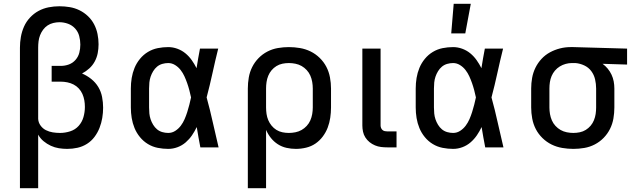

<svg xmlns="http://www.w3.org/2000/svg" viewBox="-20 -776 3340 1011"><path d="M85 215V-525Q85 -554 90 -582Q95 -610 106.5 -636Q118 -662 138 -683.5Q158 -705 183 -718.5Q208 -732 236 -737.5Q264 -743 293 -743Q320 -743 347 -738.5Q374 -734 398.5 -722Q423 -710 443 -691Q463 -672 475.5 -648Q488 -624 493.5 -597Q499 -570 499 -543Q499 -519 494.5 -496Q490 -473 479 -452.5Q468 -432 450.5 -416Q433 -400 412 -389Q438 -378 460.5 -360Q483 -342 497.5 -318Q512 -294 517.5 -265.5Q523 -237 523 -209Q523 -182 518.5 -155Q514 -128 504 -102.5Q494 -77 477.5 -55Q461 -33 438 -18.5Q415 -4 388.5 2Q362 8 334 8Q312 8 290 4.5Q268 1 247.5 -8.5Q227 -18 209.5 -32.5Q192 -47 181 -67V215ZM296 -76Q323 -76 349.5 -84.5Q376 -93 394 -113Q412 -133 419.5 -159.5Q427 -186 427 -213Q427 -231 424 -248Q421 -265 414 -281Q407 -297 395 -310Q383 -323 367.5 -331Q352 -339 334.5 -342.5Q317 -346 300 -346H252V-429H300Q322 -429 342.5 -436.5Q363 -444 377.5 -460.5Q392 -477 397.5 -498Q403 -519 403 -541Q403 -564 397 -586.5Q391 -609 375.5 -626Q360 -643 338 -651Q316 -659 293 -659Q277 -659 260.5 -655Q244 -651 230.5 -642Q217 -633 207 -619.5Q197 -606 191 -590.5Q185 -575 183 -558.5Q181 -542 181 -525V-150Q182 -131 193.5 -115Q205 -99 222 -90.5Q239 -82 258 -79Q277 -76 296 -76Z M866 8Q838 8 810.5 2.5Q783 -3 759 -17.5Q735 -32 717 -54Q699 -76 688.5 -101.5Q678 -127 673.5 -154.5Q669 -182 669 -210V-310Q669 -338 673.5 -365.5Q678 -393 688.5 -418.5Q699 -444 717 -466Q735 -488 759 -502.5Q783 -517 810.5 -522.5Q838 -528 866 -528Q890 -528 913.5 -519.5Q937 -511 956 -495.5Q975 -480 989.5 -459.5Q1004 -439 1015 -417Q1019 -443 1023.5 -468.5Q1028 -494 1033 -520H1129Q1113 -456 1099 -391.5Q1085 -327 1068 -263Q1086 -198 1100.5 -132Q1115 -66 1131 0H1035Q1030 -27 1025 -53.5Q1020 -80 1016 -107Q1005 -84 991 -63.5Q977 -43 958 -26.5Q939 -10 915 -1Q891 8 866 8ZM866 -76Q886 -76 903 -87Q920 -98 932 -114Q944 -130 952 -148.5Q960 -167 966 -186Q972 -205 977 -224.5Q982 -244 986 -263Q982 -282 977 -301Q972 -320 965.5 -338.5Q959 -357 951 -374.5Q943 -392 931 -407.5Q919 -423 902 -433.5Q885 -444 866 -444Q850 -444 834.5 -439.5Q819 -435 807 -425Q795 -415 786.5 -401Q778 -387 773 -372Q768 -357 766.5 -341.5Q765 -326 765 -310V-210Q765 -194 766.5 -178.5Q768 -163 773 -148Q778 -133 786.5 -119Q795 -105 807 -95Q819 -85 834.5 -80.5Q850 -76 866 -76Z M1285 215V-310Q1285 -339 1290 -368Q1295 -397 1308 -423Q1321 -449 1341.5 -470Q1362 -491 1388 -504.5Q1414 -518 1443 -523Q1472 -528 1501 -528Q1530 -528 1559.5 -523Q1589 -518 1615.5 -505Q1642 -492 1663.5 -471Q1685 -450 1698.5 -424Q1712 -398 1717.5 -368.5Q1723 -339 1723 -310V-210Q1723 -183 1719 -156Q1715 -129 1705.5 -104Q1696 -79 1679.5 -57Q1663 -35 1641 -20Q1619 -5 1592 1.5Q1565 8 1538 8Q1513 8 1488.5 2.5Q1464 -3 1443 -16.5Q1422 -30 1406.5 -49.5Q1391 -69 1381 -92V215ZM1501 -76Q1518 -76 1535.5 -79.5Q1553 -83 1568 -91.5Q1583 -100 1595 -113Q1607 -126 1614 -142Q1621 -158 1624 -175.5Q1627 -193 1627 -210V-310Q1627 -327 1624 -344.5Q1621 -362 1614 -378Q1607 -394 1595 -407Q1583 -420 1568 -428.5Q1553 -437 1535.5 -440.5Q1518 -444 1501 -444Q1484 -444 1467 -440.5Q1450 -437 1435.5 -428Q1421 -419 1410 -406Q1399 -393 1392.5 -377Q1386 -361 1383.5 -344Q1381 -327 1381 -310V-210Q1381 -193 1383.5 -176Q1386 -159 1392.5 -143.5Q1399 -128 1410 -114.5Q1421 -101 1435.5 -92Q1450 -83 1467 -79.5Q1484 -76 1501 -76Z M2020 0Q2003 0 1986.5 -2Q1970 -4 1954.5 -10.5Q1939 -17 1926 -27.5Q1913 -38 1904 -52Q1895 -66 1891.5 -82.5Q1888 -99 1888 -115V-520H1984V-115Q1984 -109 1986.5 -102.5Q1989 -96 1994 -91.5Q1999 -87 2006 -85.5Q2013 -84 2020 -84H2068V0Z M2366 8Q2338 8 2310.5 2.5Q2283 -3 2259 -17.5Q2235 -32 2217 -54Q2199 -76 2188.5 -101.5Q2178 -127 2173.5 -154.5Q2169 -182 2169 -210V-310Q2169 -338 2173.5 -365.5Q2178 -393 2188.5 -418.5Q2199 -444 2217 -466Q2235 -488 2259 -502.5Q2283 -517 2310.5 -522.5Q2338 -528 2366 -528Q2390 -528 2413.5 -519.5Q2437 -511 2456 -495.5Q2475 -480 2489.5 -459.5Q2504 -439 2515 -417Q2519 -443 2523.5 -468.5Q2528 -494 2533 -520H2629Q2613 -456 2599 -391.5Q2585 -327 2568 -263Q2586 -198 2600.5 -132Q2615 -66 2631 0H2535Q2530 -27 2525 -53.5Q2520 -80 2516 -107Q2505 -84 2491 -63.5Q2477 -43 2458 -26.5Q2439 -10 2415 -1Q2391 8 2366 8ZM2366 -76Q2386 -76 2403 -87Q2420 -98 2432 -114Q2444 -130 2452 -148.5Q2460 -167 2466 -186Q2472 -205 2477 -224.5Q2482 -244 2486 -263Q2482 -282 2477 -301Q2472 -320 2465.5 -338.5Q2459 -357 2451 -374.5Q2443 -392 2431 -407.5Q2419 -423 2402 -433.5Q2385 -444 2366 -444Q2350 -444 2334.5 -439.5Q2319 -435 2307 -425Q2295 -415 2286.5 -401Q2278 -387 2273 -372Q2268 -357 2266.5 -341.5Q2265 -326 2265 -310V-210Q2265 -194 2266.5 -178.5Q2268 -163 2273 -148Q2278 -133 2286.5 -119Q2295 -105 2307 -95Q2319 -85 2334.5 -80.5Q2350 -76 2366 -76ZM2356 -600 2369 -756H2459L2430 -600Z M2999 8Q2970 8 2940.5 3Q2911 -2 2884.5 -15Q2858 -28 2836.5 -49Q2815 -70 2801.5 -96Q2788 -122 2782.5 -151.5Q2777 -181 2777 -210V-310Q2777 -338 2782 -366Q2787 -394 2799.5 -419.5Q2812 -445 2831.5 -466Q2851 -487 2876 -500.5Q2901 -514 2928.5 -521Q2956 -528 2984 -528H3000L3282 -520V-436L3153 -440Q3168 -429 3180 -414.5Q3192 -400 3200 -383Q3208 -366 3211.5 -347.5Q3215 -329 3215 -310V-210Q3215 -181 3210 -152Q3205 -123 3192 -97Q3179 -71 3158.5 -50Q3138 -29 3112 -15.5Q3086 -2 3057 3Q3028 8 2999 8ZM2999 -76Q3016 -76 3033 -79.5Q3050 -83 3064.5 -92Q3079 -101 3090 -114Q3101 -127 3107.5 -143Q3114 -159 3116.5 -176Q3119 -193 3119 -210V-310Q3119 -334 3113.5 -358Q3108 -382 3093.5 -401.5Q3079 -421 3056.5 -431.5Q3034 -442 3010 -444H2991Q2975 -444 2958.5 -439.5Q2942 -435 2927.5 -426Q2913 -417 2902 -404Q2891 -391 2884.5 -375.5Q2878 -360 2875.5 -343.5Q2873 -327 2873 -310V-210Q2873 -193 2876 -175.5Q2879 -158 2886 -142Q2893 -126 2905 -113Q2917 -100 2932 -91.5Q2947 -83 2964.5 -79.5Q2982 -76 2999 -76Z"/></svg>

Font: Iosevka Aile Medium
Style: Regular
Weight: 500
Designer: Belleve Invis
Foundry: Belleve Invis
Version: Version 27.3.5; ttfautohint (v1.8.4)